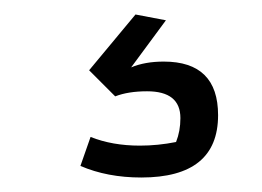

<svg xmlns="http://www.w3.org/2000/svg" viewBox="-20 -29 362 265"><path d="M91 200 105 160Q135 172 173 172Q198 172 223 167Q229 152 229 134Q229 97 183 97Q157 97 139 104L103 68L167 -9L209 -1L161 64Q180 56 206 56Q281 56 281 130Q281 216 175 216Q128 216 91 200Z"/></svg>

Font: Athiti
Style: Regular
Weight: 400
Designer: CadsonDemak Team
Foundry: CadsonDemak
Version: Version 1.032